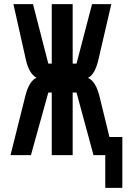

<svg xmlns="http://www.w3.org/2000/svg" viewBox="-20 -745 640 922"><path d="M429 0 347.5 -300.5H329V0H228.5V-300.5H212L128.5 0H30.5L100.5 -279.5Q110 -319.5 124.2 -342.2Q138.5 -365 155.5 -371.5Q120 -390.5 104.5 -457L44.5 -725H138.5L212 -439.5H228.5V-725H329V-439.5H347.5L422 -725H514.5L452.5 -458Q435.5 -386.5 402.5 -371Q421.5 -362.5 435.2 -340.5Q449 -318.5 458.5 -279.5L505.5 -87H567.5V157H485.5V0Z"/></svg>

Font: JuliaMono ExtraBold
Style: Regular
Weight: 800
Monospace: yes
Designer: cormullion
Foundry: corm
Version: Version 0.055; ttfautohint (v1.8.4)